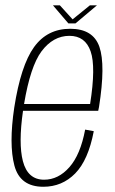

<svg xmlns="http://www.w3.org/2000/svg" viewBox="-20 -710 441 734"><path d="M145.5 4Q56.5 4 35 -77.2Q13.5 -158.5 34.5 -299Q59.5 -459.5 110 -529.8Q160.5 -600 248.5 -600Q336 -600 360 -531Q384 -462 358.5 -301Q357 -292 355.5 -286.5H68Q50 -161.5 67.5 -94Q86 -23 148.5 -23Q203 -23 245.2 -70.8Q287.5 -118.5 305.5 -214.5L338.5 -208.5Q317.5 -98 267.5 -47Q217.5 4 145.5 4ZM72 -312.5H324.5Q347 -455 326.5 -513.5Q306 -573 245.5 -573Q183 -573 138.5 -513.5Q96 -456 72 -312.5ZM241.5 -620.5 182.5 -689.5H209L257.5 -636L323.5 -689.5H350.5L268.5 -620.5Z"/></svg>

Font: Anybody ExtraLight
Style: Italic
Weight: 200
Italic angle: -10°
Designer: Tyler Finck
Foundry: Etcetera Type Company
Version: Version 1.010; ttfautohint (v1.8.3) -l 8 -r 50 -G 200 -x 14 